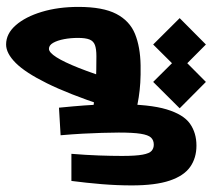

<svg xmlns="http://www.w3.org/2000/svg" viewBox="-52 -422 691 626"><g transform="rotate(-90 293.0 -108.5)"><path d="M393.6 4.9Q361.3 5.4 336.9 3.9Q312.5 2.4 289.3 -1.2Q266.1 -4.9 235.8 -10.7L254.9 -149.4Q274.4 -147 294.7 -144.5Q314.9 -142.1 345.2 -140.6Q375.5 -139.2 423.3 -139.2Q446.8 -139.2 459.7 -144Q472.7 -148.9 477.8 -161.9Q482.9 -174.8 482.9 -199.2Q482.9 -223.1 478.8 -244.9Q474.6 -266.6 466.8 -280.3Q459 -293.9 447.3 -293.9Q435.5 -293.9 419.9 -269.5Q404.3 -245.1 385 -196.5Q365.7 -147.9 342.8 -74.2L261.7 -114.7Q300.3 -230.5 335 -300.5Q369.6 -370.6 401.1 -402.1Q432.6 -433.6 461.4 -433.6Q496.6 -433.6 524.2 -402.1Q551.8 -370.6 567.9 -317.1Q584 -263.7 584 -197.8Q584 -118.2 561.3 -74.5Q538.6 -30.8 496.1 -13.4Q453.6 3.9 393.6 4.9ZM131.8 187Q91.3 187 62.3 166.5Q33.2 146 17.6 99.6Q2 53.2 2 -23.9Q2 -71.8 6.1 -122.1Q10.3 -172.4 16.6 -220.7H105Q101.1 -173.3 99.6 -131.3Q98.1 -89.4 98.1 -55.7Q98.1 -10.7 102.3 11.5Q106.4 33.7 114.7 40.8Q123 47.9 134.8 47.9Q149.4 47.9 158 38.8Q166.5 29.8 170.4 5.1Q174.3 -19.5 174.3 -66.4Q174.3 -92.3 173.3 -121.3Q172.4 -150.4 170.7 -183.6Q168.9 -216.8 165.5 -255.9L255.4 -261.2Q260.3 -211.9 262.7 -178.5Q265.1 -145 265.9 -119.1Q266.6 -93.3 266.6 -66.4Q266.6 34.2 250 89.4Q233.4 144.5 203.4 165.8Q173.3 187 131.8 187ZM461.4 217.8 375.5 132.3 461.4 45.9 547.4 132.3ZM339.4 217.8 253.4 132.3 339.4 45.9 425.3 132.3Z"/></g></svg>

Font: Cascadia Mono
Style: Regular
Weight: 400
Monospace: yes
Designer: Aaron Bell
Foundry: Saja Typeworks
Version: Version 2404.023